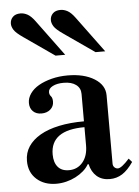

<svg xmlns="http://www.w3.org/2000/svg" viewBox="-54 -796 614 851"><g transform="rotate(-5 253.0 -371.0)"><path d="M163 12Q109 12 75 -18.5Q41 -49 41 -100Q41 -136 59.5 -164Q78 -192 112.5 -212Q147 -232 196.5 -242.5Q246 -253 308 -253V-375Q308 -401 288 -416Q268 -431 233 -431Q203 -431 184 -421Q165 -411 165 -395Q165 -384 172 -376.5Q179 -369 179 -352Q179 -331 163.5 -317.5Q148 -304 124 -304Q100 -304 86 -318Q72 -332 72 -355Q72 -377 86 -397Q100 -417 124.5 -431Q149 -445 182 -453.5Q215 -462 253 -462Q326 -462 372 -433.5Q418 -405 418 -359V-55Q418 -45 424.5 -38.5Q431 -32 440 -32Q456 -32 491 -71L505 -55Q481 -20 456 -4Q431 12 400 12Q365 12 342.5 -7.5Q320 -27 312 -62H308Q299 -46 283.5 -32.5Q268 -19 248.5 -9Q229 1 207 6.5Q185 12 163 12ZM223 -43Q261 -43 284.5 -71Q308 -99 308 -146V-227Q157 -227 157 -119Q157 -83 174 -63Q191 -43 223 -43ZM386 -554 251 -648Q219 -670 210 -684.5Q201 -699 201 -712Q201 -730 213 -742Q225 -754 247 -754Q263 -754 278.5 -745.5Q294 -737 311 -714L429 -554ZM208 -554 73 -648Q41 -670 32 -684.5Q23 -699 23 -712Q23 -730 35 -742Q47 -754 69 -754Q85 -754 100.5 -745.5Q116 -737 133 -714L251 -554Z"/></g></svg>

Font: Libre Bodoni
Style: Regular
Weight: 400
Designer: Pablo Impallari, Rodrigo Fuenzalida
Foundry: Pablo Impallari, Rodrigo Fuenzalida
Version: Version 1.001; ttfautohint (v1.5.65-e2d9)